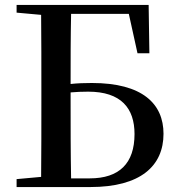

<svg xmlns="http://www.w3.org/2000/svg" viewBox="-20 -755 715 775"><path d="M535 -540H583L580 -735H47V-704L146 -695C147 -596 147 -496 147 -396V-349C147 -245 147 -142 146 -41L47 -32V0H345C547 0 640 -85 640 -215C640 -336 555 -420 351 -420C321 -420 292 -419 265 -416C265 -510 265 -605 267 -699H500ZM267 -35C265 -140 265 -245 265 -350V-382C288 -384 311 -385 336 -385C469 -385 523 -318 523 -214C523 -96 462 -35 342 -35Z"/></svg>

Font: Noto Serif JP SemiBold
Style: Regular
Weight: 600
Designer: Ryoko NISHIZUKA 西塚涼子 (kana & ideographs); Frank Grießhammer (Latin, Greek & Cyrillic); Wenlong ZHANG 张文龙 (bopomofo); San
Foundry: Adobe
Version: Version 2.001;hotconv 1.1.0;makeotfexe 2.6.0